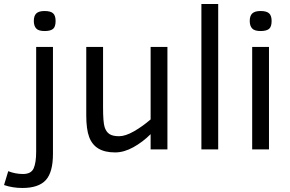

<svg xmlns="http://www.w3.org/2000/svg" viewBox="-90 -747 1448 960"><path d="M188 -642.1Q188 -612.8 175 -602.3Q162.1 -591.8 132.8 -591.8Q102.1 -591.8 90.6 -605Q79.1 -618.2 79.1 -642.1Q79.1 -668 91.6 -679.9Q104 -691.9 132.8 -691.9Q163.1 -691.9 175.5 -680.4Q188 -668.9 188 -642.1ZM174.8 22Q174.8 114.7 138.7 153.8Q102.5 192.9 22 192.9Q-26.9 192.9 -69.8 178.2L-48.8 108.9Q-13.2 123 24.9 123Q65.9 123 78.4 94.5Q90.8 65.9 90.8 12.2V-512.2H174.8Z M663.1 0V-76.2Q624 -37.1 577.1 -11Q530.3 15.1 485.4 15.1Q434.1 15.1 402.1 -4.2Q370.1 -23.4 355.7 -62.3Q341.3 -101.1 341.3 -169.9V-512.2H425.3V-210Q425.3 -136.7 432.9 -112.3Q440.4 -87.9 457 -76.9Q473.6 -65.9 505.4 -65.9Q537.1 -65.9 580.1 -90.6Q623 -115.2 663.1 -149.9V-512.2H747.1V0Z M917 0V-727.1H1001V0Z M1268.1 -642.1Q1268.1 -612.8 1254.9 -602.3Q1241.7 -591.8 1212.9 -591.8Q1182.1 -591.8 1170.4 -605Q1158.7 -618.2 1158.7 -642.1Q1158.7 -668 1171.4 -679.9Q1184.1 -691.9 1212.9 -691.9Q1242.7 -691.9 1255.4 -680.4Q1268.1 -668.9 1268.1 -642.1ZM1170.9 0V-512.2H1254.9V0Z"/></svg>

Font: Lorenzo Sans
Style: Regular
Weight: 400
Foundry: Intel Corporation
Version: Version 1.00; ttfautohint (v1.5)